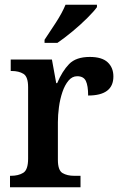

<svg xmlns="http://www.w3.org/2000/svg" viewBox="-20 -786 510 806"><path d="M22 0V-48H26Q57 -48 77.5 -60.5Q98 -73 98 -120V-420Q98 -464 78.5 -476Q59 -488 29 -488H25V-536H198L216 -437H220Q241 -487 270 -517Q299 -547 357 -547Q408 -547 432 -524.5Q456 -502 456 -465Q456 -385 350 -385Q350 -426 340.5 -446Q331 -466 304 -466Q283 -466 267.5 -447.5Q252 -429 242 -399.5Q232 -370 227.5 -336.5Q223 -303 223 -273V-115Q223 -71 242.5 -59.5Q262 -48 291 -48H318V0ZM167 -619Q188 -650 214.5 -691Q241 -732 255 -766H387V-756Q375 -739 346.5 -710.5Q318 -682 283.5 -653.5Q249 -625 221 -606H167Z"/></svg>

Font: Noto Serif Sinhala SemiCondensed SemiBold
Style: Regular
Weight: 600
Width: 4
Designer: Jelle Bosma - Monotype Design Team
Foundry: Monotype Imaging Inc.
Version: Version 2.007; ttfautohint (v1.8.4.7-5d5b)